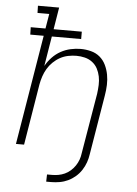

<svg xmlns="http://www.w3.org/2000/svg" viewBox="-61 -781 721 1011"><g transform="rotate(5 300.0 -275.5)"><path d="M222 184 223 146H249Q266 146 283 143Q300 140 316.5 132.5Q333 125 347 112.5Q361 100 371 85Q381 70 387 53.5Q393 37 395 20L449 -301Q452 -324 453 -347Q454 -370 449.5 -392Q445 -414 435 -433Q425 -452 407.5 -465.5Q390 -479 368 -484.5Q346 -490 323 -490Q302 -490 279.5 -485.5Q257 -481 237 -470Q217 -459 200 -442.5Q183 -426 171.5 -406.5Q160 -387 153 -366Q146 -345 142 -323L89 0H46L142 -580H71L70 -619H148L161 -697H99L98 -735H210L191 -619H340V-580H185L159 -422Q173 -447 193 -468Q213 -489 237.5 -502.5Q262 -516 289 -522Q316 -528 342 -528Q370 -528 397 -521Q424 -514 444 -497Q464 -480 475.5 -456Q487 -432 492 -405.5Q497 -379 496 -351Q495 -323 490 -294L438 20Q435 42 427.5 63.5Q420 85 407 105Q394 125 376 140.5Q358 156 337 166Q316 176 293 180Q270 184 248 184Z"/></g></svg>

Font: Iosevka Etoile Extralight
Style: Italic
Weight: 200
Italic angle: -9°
Designer: Belleve Invis
Foundry: Belleve Invis
Version: Version 22.1.2; ttfautohint (v1.8.4)